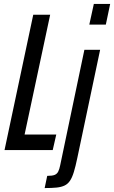

<svg xmlns="http://www.w3.org/2000/svg" viewBox="-20 -763 580 976"><path d="M3 0 149 -688H235L105 -79H266L248 0ZM434 -638 457 -743H540L518 -638ZM207 193 220 131Q246 131 258 126Q270 121 276 109Q282 97 286 77L409 -510H489L373 40Q364 83 355.5 111Q347 139 336 155.5Q325 172 308.5 180Q292 188 267.5 190.5Q243 193 207 193Z"/></svg>

Font: Saira ExtraCondensed Medium
Style: Italic
Weight: 500
Width: 2
Italic angle: -12°
Designer: Hector Gatti with collaboration of the Omnibus-Type team
Foundry: Omnibus-Type
Version: Version 1.101